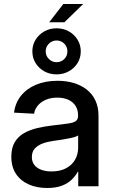

<svg xmlns="http://www.w3.org/2000/svg" viewBox="-20 -939 578 968"><path d="M217.8 8.8Q166 8.8 125.2 -9Q84.5 -26.9 60.8 -62Q37.1 -97.2 37.1 -148.9Q37.1 -193.8 54.4 -222.4Q71.8 -251 100.8 -267.6Q129.9 -284.2 166.7 -293Q203.6 -301.8 242.7 -306.2Q291 -312 319.6 -315.7Q348.1 -319.3 360.8 -327.6Q373.5 -335.9 373.5 -354.5V-358.4Q373.5 -384.8 361.3 -404.5Q349.1 -424.3 325.7 -435.5Q302.2 -446.8 269 -446.8Q235.8 -446.8 210.7 -435.8Q185.5 -424.8 170.4 -406.5Q155.3 -388.2 151.9 -365.7L50.8 -371.1Q57.1 -420.4 85.9 -456.3Q114.7 -492.2 161.9 -512Q209 -531.7 270 -531.7Q314 -531.7 351.8 -520.5Q389.6 -509.3 417.7 -487.1Q445.8 -464.8 461.2 -431.9Q476.6 -398.9 476.6 -355.5V0H374.5V-73.2H372.1Q361.3 -52.7 342 -33.7Q322.8 -14.6 292.2 -2.9Q261.7 8.8 217.8 8.8ZM239.3 -74.7Q284.2 -74.7 314.2 -91.3Q344.2 -107.9 359.1 -135Q374 -162.1 374 -193.8V-256.3Q368.7 -252 355.5 -248Q342.3 -244.1 324.5 -240.7Q306.6 -237.3 286.9 -234.1Q267.1 -231 248 -228.5Q219.7 -224.6 195.1 -215.6Q170.4 -206.5 155.5 -190.2Q140.6 -173.8 140.6 -147Q140.6 -124 152.8 -107.9Q165 -91.8 187.3 -83.3Q209.5 -74.7 239.3 -74.7ZM228 -826.7 299.3 -918.9H399.4L304.7 -826.7ZM265.1 -564Q231 -564 203.4 -579.3Q175.8 -594.7 159.4 -621.1Q143.1 -647.5 143.1 -680.2Q143.1 -712.4 159.4 -738.8Q175.8 -765.1 203.4 -780.8Q231 -796.4 265.1 -796.4Q299.3 -796.4 327.1 -780.8Q355 -765.1 371.1 -738.8Q387.2 -712.4 387.2 -680.2Q387.2 -647.5 371.1 -621.3Q355 -595.2 327.1 -579.6Q299.3 -564 265.1 -564ZM265.1 -625.5Q288.6 -625.5 304.2 -641.4Q319.8 -657.2 319.8 -680.2Q319.8 -703.1 304 -719Q288.1 -734.9 265.1 -734.9Q242.7 -734.9 226.6 -719Q210.4 -703.1 210.4 -680.2Q210.4 -657.2 226.6 -641.4Q242.7 -625.5 265.1 -625.5Z"/></svg>

Font: Inter 28pt Medium
Style: Regular
Weight: 500
Designer: Rasmus Andersson
Foundry: rsms
Version: Version 4.001;git-66647c0bb